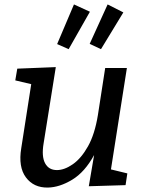

<svg xmlns="http://www.w3.org/2000/svg" viewBox="-20 -837 648 867"><path d="M196 10Q132 11 97 -36Q62 -83 76 -168L121 -457L49 -474L58 -527L232 -534L177 -190Q167 -131 183.5 -100Q200 -69 237 -69Q271 -69 309 -95.5Q347 -122 377.5 -176.5Q408 -231 422 -317L455 -530H553L481 -72L555 -54L547 -1L381 4L405 -137Q363 -60 306 -25.5Q249 9 196 10ZM436 -615 385 -639 466 -817 537 -781ZM290 -615 238 -638 314 -817 386 -784Z"/></svg>

Font: Bitter Medium
Style: Italic
Weight: 500
Italic angle: -9°
Designer: Sol Matas, and Bitter project Authors
Foundry: Sol Matas
Version: Version 2.001